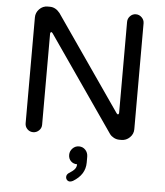

<svg xmlns="http://www.w3.org/2000/svg" viewBox="-61 -742 907 1053"><g transform="rotate(5 392.0 -215.5)"><path d="M93.8 -39.1V-622.1Q93.8 -648.4 112.8 -668Q131.8 -687.5 158.2 -687.5H170.9Q202.1 -687.5 225.6 -658.2L585.9 -137.7Q590.8 -131.8 593.8 -131.8Q595.7 -131.8 597.7 -134.8Q599.6 -137.7 599.6 -141.6V-641.6Q599.6 -660.2 612.8 -673.8Q626 -687.5 644.5 -687.5Q663.1 -687.5 676.8 -673.8Q690.4 -660.2 690.4 -641.6V-58.6Q690.4 -32.2 670.9 -13.2Q651.4 5.9 625 5.9H613.3Q597.7 5.9 583.5 -1.5Q569.3 -8.8 560.5 -20.5L198.2 -543.9Q193.4 -549.8 190.4 -549.8Q188.5 -549.8 186.5 -546.9Q184.6 -543.9 184.6 -540V-39.1Q184.6 -20.5 170.9 -7.3Q157.2 5.9 138.7 5.9Q120.1 5.9 106.9 -7.3Q93.8 -20.5 93.8 -39.1ZM340.8 234.4Q340.8 221.7 352.5 212.9Q375 199.2 384.8 187.5Q394.5 175.8 394.5 160.2Q374 160.2 360.4 147Q346.7 133.8 346.7 112.3Q346.7 91.8 361.3 76.7Q376 61.5 396.5 61.5Q418 61.5 432.1 76.7Q446.3 91.8 446.3 114.3V146.5Q446.3 212.9 379.9 252.9Q370.1 257.8 363.3 257.8Q353.5 257.8 347.2 251Q340.8 244.1 340.8 234.4Z"/></g></svg>

Font: jf-openhuninn-1.1
Style: Regular
Weight: 400
Designer: [Kosugi Maru]
      Designed by Motoya company      

      [Varela Round]
      Joe Prince(Latin component); Avraham Co
Foundry: justfont CO.,LTD.
Version: 1.1